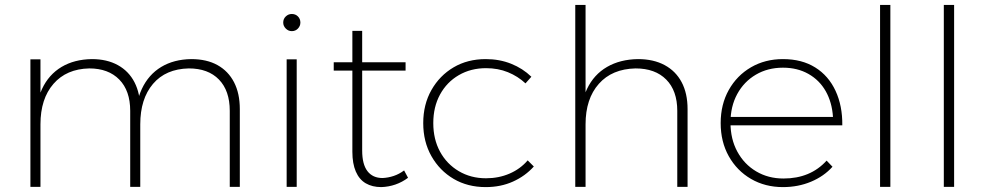

<svg xmlns="http://www.w3.org/2000/svg" viewBox="-20 -762 4020 783"><path d="M511 -310Q511 -392 466.5 -437.5Q422 -483 344 -483Q251 -481 198 -420Q145 -359 145 -255H124Q124 -341 151.5 -399.5Q179 -458 231 -489Q283 -520 355 -521Q416 -521 460.5 -496.5Q505 -472 528.5 -426.5Q552 -381 552 -317V0H511ZM917 -310Q917 -392 873 -437.5Q829 -483 750 -483Q656 -481 604 -420Q552 -359 552 -255H531Q531 -341 558.5 -399.5Q586 -458 637.5 -489Q689 -520 760 -521Q823 -521 867 -496.5Q911 -472 934.5 -426.5Q958 -381 958 -317V0H917ZM104 -520H145V0H104Z M1149 -520H1190V0H1149ZM1170 -705Q1185 -705 1195 -695Q1205 -685 1205 -670Q1205 -656 1195 -645.5Q1185 -635 1170 -635Q1156 -635 1145.5 -645.5Q1135 -656 1135 -670Q1135 -685 1145.5 -695Q1156 -705 1170 -705Z M1457 -148Q1457 -92 1478.5 -64Q1500 -36 1540 -36Q1563 -37 1585.5 -44.5Q1608 -52 1628 -67L1644 -37Q1620 -19 1592.5 -9.5Q1565 0 1535 1Q1498 1 1471.5 -14.5Q1445 -30 1431 -62.5Q1417 -95 1417 -143V-636H1457ZM1341 -508H1634V-474H1341Z M2123 -422Q2092 -451 2051.5 -467.5Q2011 -484 1962 -484Q1900 -484 1851 -455.5Q1802 -427 1774.5 -376.5Q1747 -326 1747 -260Q1747 -194 1774.5 -143.5Q1802 -93 1851 -64Q1900 -35 1962 -35Q2014 -35 2058 -54Q2102 -73 2132 -108L2157 -83Q2122 -44 2072 -21.5Q2022 1 1961 1Q1887 1 1830 -32.5Q1773 -66 1739.5 -125Q1706 -184 1706 -260Q1706 -336 1739.5 -395Q1773 -454 1830 -487.5Q1887 -521 1961 -521Q2017 -521 2064.5 -502Q2112 -483 2147 -449Z M2742 -310Q2742 -392 2697 -437.5Q2652 -483 2572 -483Q2476 -481 2422 -420Q2368 -359 2368 -255H2346Q2346 -341 2374 -399.5Q2402 -458 2455.5 -489Q2509 -520 2582 -521Q2645 -521 2690.5 -496.5Q2736 -472 2760 -426.5Q2784 -381 2784 -317V0H2742ZM2326 -742H2368V0H2326Z M3377 -285Q3373 -345 3347.5 -390Q3322 -435 3277 -460.5Q3232 -486 3173 -486Q3111 -486 3062.5 -457.5Q3014 -429 2986.5 -378.5Q2959 -328 2959 -262Q2959 -195 2987 -143.5Q3015 -92 3064 -63Q3113 -34 3175 -34Q3285 -34 3351 -107L3375 -82Q3340 -43 3287.5 -21Q3235 1 3173 1Q3100 1 3042.5 -32.5Q2985 -66 2952 -125Q2919 -184 2919 -260Q2919 -336 2952 -395Q2985 -454 3042.5 -487.5Q3100 -521 3173 -521Q3250 -521 3304.5 -487Q3359 -453 3387.5 -391.5Q3416 -330 3415 -251H2949V-285Z M3569 -742H3611V0H3569Z M3829 -742H3871V0H3829Z"/></svg>

Font: Alexandria ExtraLight
Style: Regular
Weight: 250
Designer: Mohamed Gaber
Foundry: Kief Type Foundry
Version: Version 5.100